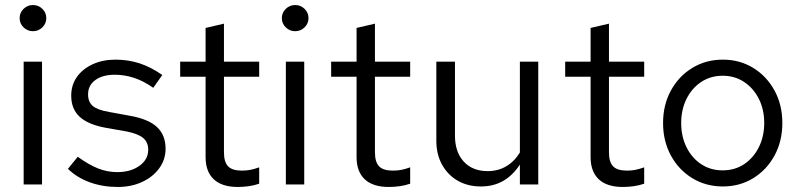

<svg xmlns="http://www.w3.org/2000/svg" viewBox="-20 -733 3182 763"><path d="M74 0V-488H147V0ZM110.9 -609Q89 -609 73.5 -624.3Q58 -639.5 58 -661Q58 -682.5 73.6 -697.7Q89.2 -713 111.1 -713Q133 -713 148.5 -697.7Q164 -682.5 164 -661Q164 -639.5 148.4 -624.3Q132.8 -609 110.9 -609Z M448 10Q388 10 337 -8.5Q286 -27 250 -62L289 -110Q333 -78 370 -63.5Q407 -49 446 -49Q499 -49 534 -74Q569 -99 569 -138Q569 -168 548.5 -185Q528 -202 481 -211L401 -225Q330 -238 296.5 -269Q263 -300 263 -353Q263 -395 285.5 -427Q308 -459 348 -477.5Q388 -496 439 -496Q489 -496 534 -481.5Q579 -467 625 -435L589 -384Q551 -411 513 -423.5Q475 -436 436 -436Q388 -436 359 -415Q330 -394 330 -358Q330 -328 348.5 -312Q367 -296 414 -288L496 -273Q570 -260 604 -228Q638 -196 638 -142Q638 -99 613 -64.5Q588 -30 545 -10Q502 10 448 10Z M925 10Q862 10 829.5 -20.5Q797 -51 797 -109V-428H696V-488H797V-622L870 -639V-488H1010V-428H870V-128Q870 -89 886.5 -72Q903 -55 941 -55Q960 -55 975 -58Q990 -61 1010 -68V-3Q990 4 968 7Q946 10 925 10Z M1116 0V-488H1189V0ZM1152.9 -609Q1131 -609 1115.5 -624.3Q1100 -639.5 1100 -661Q1100 -682.5 1115.6 -697.7Q1131.2 -713 1153.1 -713Q1175 -713 1190.5 -697.7Q1206 -682.5 1206 -661Q1206 -639.5 1190.4 -624.3Q1174.8 -609 1152.9 -609Z M1525 10Q1462 10 1429.5 -20.5Q1397 -51 1397 -109V-428H1296V-488H1397V-622L1470 -639V-488H1610V-428H1470V-128Q1470 -89 1486.5 -72Q1503 -55 1541 -55Q1560 -55 1575 -58Q1590 -61 1610 -68V-3Q1590 4 1568 7Q1546 10 1525 10Z M1891.3 8Q1838.6 8 1798.8 -15Q1759 -38 1736.5 -79Q1714 -120 1714 -173V-488H1788V-194Q1788 -129.1 1822.8 -91Q1857.6 -53 1918 -53Q1959 -53 1991.5 -72Q2024 -91 2046 -127V-488H2119V0H2046V-79Q2018 -36 1979.5 -14Q1941 8 1891.3 8Z M2455 10Q2392 10 2359.5 -20.5Q2327 -51 2327 -109V-428H2226V-488H2327V-622L2400 -639V-488H2540V-428H2400V-128Q2400 -89 2416.5 -72Q2433 -55 2471 -55Q2490 -55 2505 -58Q2520 -61 2540 -68V-3Q2520 4 2498 7Q2476 10 2455 10Z M2852.5 8Q2785 8 2731 -25Q2677 -58 2646 -115.2Q2615 -172.3 2615 -244.2Q2615 -316 2646 -373Q2677 -430 2731 -463Q2785 -496 2852.5 -496Q2920 -496 2973.5 -463Q3027 -430 3058 -373.1Q3089 -316.2 3089 -244.1Q3089 -172 3058 -115Q3027 -58 2973.5 -25Q2920 8 2852.5 8ZM2851.5 -56Q2900 -56 2937 -80.5Q2974 -105 2995.5 -147.9Q3017 -190.9 3017 -244.4Q3017 -298 2995.5 -340.5Q2973.9 -383 2936.8 -407.5Q2899.7 -432 2852 -432Q2804 -432 2766.8 -407.5Q2729.6 -382.9 2708.3 -340.3Q2687 -297.7 2687 -244Q2687 -190.5 2708.3 -147.7Q2729.6 -104.8 2766.8 -80.4Q2804 -56 2851.5 -56Z"/></svg>

Font: Red Hat Text VF
Style: Regular
Weight: 300
Designer: Pentagram, MCKL
Foundry: Pentagram, MCKL
Version: Version 1.023